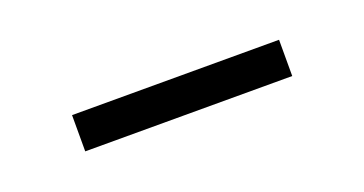

<svg xmlns="http://www.w3.org/2000/svg" viewBox="-22 -380 425 224"><g transform="rotate(-20 190.5 -268.5)"><path d="M62 -246V-291H319V-246Z"/></g></svg>

Font: Montserrat Z Light
Style: Regular
Weight: 300
Designer: Julieta Ulanovsky
Foundry: Julieta Ulanovsky
Version: Version 8.000